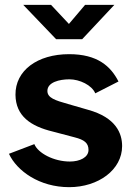

<svg xmlns="http://www.w3.org/2000/svg" viewBox="-20 -763 555 794"><path d="M266 11C387 11 485 -61 485 -159C485 -211 460 -277 344 -309L261 -333C208 -348 176 -358 176 -387C176 -423 226 -435 267 -435C309 -435 360 -411 374 -377L470 -426C438 -489 383 -539 266 -539C134 -539 43 -471 44 -371C45 -283 107 -241 198 -219L289 -195C328 -185 346 -172 346 -143C346 -112 310 -95 269 -95C202 -95 137 -130 122 -167L17 -127C50 -56 143 11 266 11ZM265 -664 191 -743H76L212 -601H320L453 -743H332Z"/></svg>

Font: Cheyenne Sans
Style: Bold
Weight: 700
Designer: The Public Sans project authors (U.S. Web Design System), Libre Franklin designed by Pablo Impallari and Rodrigo Fuenzal
Foundry: The Cheyenne Sans Project Authors
Version: Version 2.007